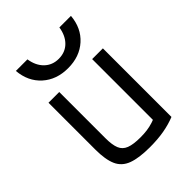

<svg xmlns="http://www.w3.org/2000/svg" viewBox="-218 -865 986 986"><g transform="rotate(-45 275.0 -372.0)"><path d="M285 10Q206 10 160.5 -7Q115 -24 96.5 -65.5Q78 -107 78 -180V-520H156V-184Q156 -136 167 -109Q178 -82 206.5 -71Q235 -60 286 -60Q313 -60 335 -63Q357 -66 379 -73Q401 -80 427 -92L395 -42V-520H473V-22Q433 -6 387.5 2Q342 10 285 10ZM275 -574Q191 -574 136.5 -623Q82 -672 75 -754H159Q167 -702 198 -672Q229 -642 275 -642Q322 -642 352.5 -672Q383 -702 391 -754H475Q468 -672 413.5 -623Q359 -574 275 -574Z"/></g></svg>

Font: M PLUS Code Latin SemiExpanded
Style: Regular
Weight: 400
Width: 6
Designer: Coji Morishita
Foundry: UNDERFOREST DESIGN
Version: Version 1.002; ttfautohint (v1.8.3)